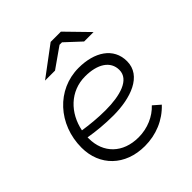

<svg xmlns="http://www.w3.org/2000/svg" viewBox="-197 -853 993 993"><g transform="rotate(-45 299.0 -357.0)"><path d="M295 6C377 6 453 -25 508 -84L469 -118C430 -76 370 -49 304 -49C189 -49 117 -121 117 -227V-236C168 -227 228 -221 291 -221C418 -221 540 -263 540 -370C540 -469 454 -523 338 -523C179 -523 57 -390 57 -220C57 -88 151 6 295 6ZM524 -599 406 -720H331L169 -599H242L353 -677H371L455 -599ZM122 -282C143 -388 222 -468 331 -468C421 -468 480 -431 480 -366C480 -295 389 -269 282 -269C224 -269 169 -275 122 -282Z"/></g></svg>

Font: Fixel Display 20240404 Light
Style: Italic
Weight: 300
Italic angle: -10°
Designer: AlfaBravo + MacPaw
Foundry: Kyrylo Tkachov, Marchela Mozhyna, Serhii Makarenko, Maria Weinstein, Zakhar Kryvoshyya
Version: Version 1.211;Glyphs 3.2 (3225)